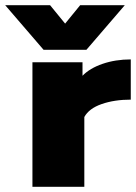

<svg xmlns="http://www.w3.org/2000/svg" viewBox="-93 -720 524 740"><path d="M-73 -700H100L158 -629L216 -700H388L240 -528H75ZM32 -480H225V-428Q253 -457 302.5 -474Q352 -491 411 -491V-336Q348 -336 299 -319Q250 -302 232 -269V0H32Z"/></svg>

Font: Prompt ExtraBold
Style: Regular
Weight: 800
Designer: Katatrad Team
Foundry: CadsonDemak
Version: Version 1.000